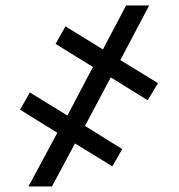

<svg xmlns="http://www.w3.org/2000/svg" viewBox="-20 -675 648 695"><path d="M287.6 -219.2 422.4 -135.3 386.7 -72.8 251.5 -155.8 168 0H83L187.5 -194.3L52.7 -277.8L87.9 -340.3L224.1 -256.8L316.4 -432.6L181.2 -516.1L216.8 -579.6L352.5 -496.1L436.5 -655.3H520L415.5 -457.5L551.8 -374L514.6 -312L380.9 -395Z"/></svg>

Font: Robert Sans Black
Style: Regular
Weight: 900
Designer: Christian Robertson (extended by Adam Twardoch)
Foundry: Google
Version: Version 12.135;April 2, 2019;FontCreator 11.5.0.2425 64-bit;